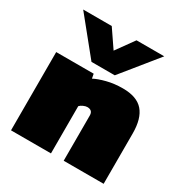

<svg xmlns="http://www.w3.org/2000/svg" viewBox="-170 -872 966 1007"><g transform="rotate(30 313.0 -369.0)"><path d="M221 -522 46 -738H219L292 -631L369 -738H537L362 -522ZM35 0V-474H262L267 -447Q293 -461 337.5 -472.5Q382 -484 434 -484Q519 -484 557.5 -439.5Q596 -395 596 -305V0H354V-274Q354 -306 321 -306Q311 -306 297.5 -300Q284 -294 277 -286V0Z"/></g></svg>

Font: Kanit Black
Style: Regular
Weight: 900
Designer: Katatrad Team
Foundry: CadsonDemak
Version: Version 2.000; ttfautohint (v1.8.3)